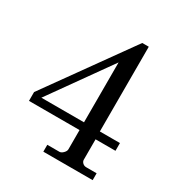

<svg xmlns="http://www.w3.org/2000/svg" viewBox="-167 -825 889 944"><g transform="rotate(30 278.0 -353.0)"><path d="M214 -39H283Q293 -39 304 -50Q315 -61 315 -72V-181H28V-231L368 -706H405V-225H519V-181H406V-65Q406 -55 415 -46.5Q424 -38 440 -39H494V0H214ZM73 -225H315V-565Z"/></g></svg>

Font: Academico
Style: Regular
Weight: 400
Foundry: Steinberg Media Technologies GmbH
Version: Version 0.902